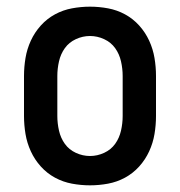

<svg xmlns="http://www.w3.org/2000/svg" viewBox="-20 -548 540 576"><path d="M250 8Q223 8 196 3Q169 -2 145 -15Q121 -28 102.5 -48.5Q84 -69 72.5 -94Q61 -119 56.5 -146Q52 -173 52 -200V-320Q52 -347 56.5 -374Q61 -401 72.5 -426Q84 -451 102.5 -471.5Q121 -492 145 -505Q169 -518 196 -523Q223 -528 250 -528Q277 -528 304 -523Q331 -518 355 -505Q379 -492 397.5 -471.5Q416 -451 427.5 -426Q439 -401 443.5 -374Q448 -347 448 -320V-200Q448 -173 443.5 -146Q439 -119 427.5 -94Q416 -69 397.5 -48.5Q379 -28 355 -15Q331 -2 304 3Q277 8 250 8ZM250 -80Q272 -80 292.5 -89.5Q313 -99 325.5 -116.5Q338 -134 343 -156Q348 -178 348 -200V-320Q348 -342 343 -364Q338 -386 325.5 -403.5Q313 -421 292.5 -430.5Q272 -440 250 -440Q228 -440 207.5 -430.5Q187 -421 174.5 -403.5Q162 -386 157 -364Q152 -342 152 -320V-200Q152 -178 157 -156Q162 -134 174.5 -116.5Q187 -99 207.5 -89.5Q228 -80 250 -80Z"/></svg>

Font: Iosevka Semibold
Style: Regular
Weight: 600
Monospace: yes
Designer: Belleve Invis
Foundry: Belleve Invis
Version: Version 33.2.3; ttfautohint (v1.8.4)